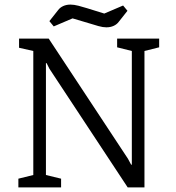

<svg xmlns="http://www.w3.org/2000/svg" viewBox="-20 -816 767 836"><path d="M60 0V-38L125 -54V-594L63 -608V-648H192L537 -125L551 -99H554V-594L490 -610V-648H673V-610L609 -594V0H536L195 -517L183 -541H180V-54L246 -38V0ZM443 -697Q428 -697 408.5 -702.5Q389 -708 370 -714L296 -736L214 -701L195 -724L233 -772Q241 -783 255 -789.5Q269 -796 287 -796Q302 -796 321.5 -791Q341 -786 360 -780L434 -757L516 -792L535 -769L497 -721Q489 -710 475 -703.5Q461 -697 443 -697Z"/></svg>

Font: Faustina Light
Style: Regular
Weight: 300
Designer: Alfonso Garcia
Foundry: http://www.omnibus-type.com
Version: Version 1.200